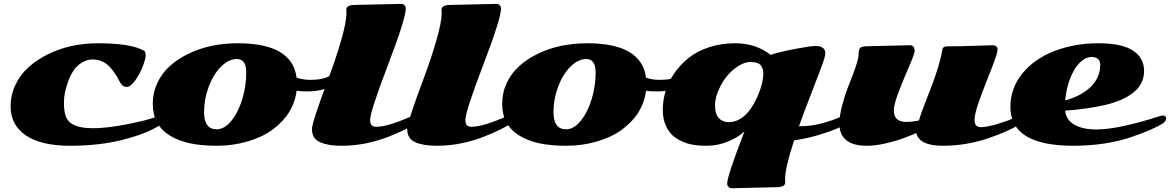

<svg xmlns="http://www.w3.org/2000/svg" viewBox="-20 -745 6136 1007"><path d="M337.9 -318.8Q315.4 -258.8 315.4 -208.5Q315.4 -158.2 325.7 -133.5Q335.9 -108.9 356.4 -95.7Q426.3 -51.8 632.8 -90.8Q731 -109.4 775.6 -124.3Q820.3 -139.2 828.1 -139.2Q845.2 -139.2 845.2 -122.6Q845.2 -106 819.3 -88.9Q751 -44.4 626.5 -12.5Q502 19.5 348.4 19.5Q194.8 19.5 115.2 -35.2Q35.6 -89.8 35.6 -186.5Q35.6 -246.6 60.8 -299.8Q85.9 -353 129.6 -392.3Q173.3 -431.6 231.4 -460.4Q347.7 -518.1 495.1 -518.1Q667 -518.1 736.3 -478.5Q744.1 -472.2 744.1 -454.8Q744.1 -437.5 729 -397.5Q713.9 -357.4 689.2 -323.2Q664.6 -289.1 644 -289.1Q623.5 -289.1 611.3 -311Q599.1 -333 590.8 -346.9Q582.5 -360.8 567.9 -379.9Q553.2 -398.9 540.3 -408.7Q527.3 -418.5 508.8 -425.8Q490.2 -433.1 463.6 -433.1Q437 -433.1 410.4 -417.2Q383.8 -401.4 366.7 -376.2Q349.6 -351.1 337.9 -318.8Z M873 -32.7Q781.2 -87.9 781.2 -200.2Q781.2 -258.8 805.4 -310.3Q829.6 -361.8 871.8 -399.4Q914.1 -437 970.2 -463.9Q1082.5 -518.1 1227.5 -518.1Q1512.7 -518.1 1535.6 -337.4Q1569.8 -326.2 1606.2 -326.2Q1642.6 -326.2 1667 -331.5Q1691.4 -336.9 1713.1 -347.7Q1734.9 -358.4 1744.1 -358.4Q1762.7 -358.4 1762.7 -340.3Q1762.7 -322.3 1733.9 -302.7Q1679.7 -265.6 1590.3 -265.6Q1556.6 -265.6 1535.6 -269Q1520 -146 1408.7 -64.5Q1355.5 -25.4 1278.1 -2.9Q1200.7 19.5 1117.9 19.5Q1035.2 19.5 976.1 6.6Q917 -6.3 873 -32.7ZM1050.3 -157.2Q1050.3 -66.9 1116.2 -66.9Q1158.2 -66.9 1194.6 -112.8Q1231 -158.7 1251.2 -226.6Q1271.5 -294.4 1271.5 -365Q1271.5 -435.5 1222.2 -435.5Q1179.2 -435.5 1138.9 -395Q1098.6 -354.5 1074.5 -289.8Q1050.3 -225.1 1050.3 -157.2Z M1843.8 -719.2 2083 -724.6Q2095.7 -724.6 2102.1 -717Q2108.4 -709.5 2108.4 -700.2Q2108.4 -648.9 2014.9 -404.3Q1921.4 -159.7 1921.4 -116.2Q1921.4 -98.1 1928.7 -89.1Q1936 -80.1 1954.6 -80.1Q2012.7 -80.1 2134.8 -133.8Q2147 -139.2 2158.2 -139.2Q2178.2 -139.2 2178.2 -123.5Q2178.2 -110.4 2158.2 -96.2Q2138.2 -82 2103 -64.9Q2067.9 -47.9 2017.6 -27.8Q1967.3 -7.8 1903.6 5.9Q1839.8 19.5 1770 19.5Q1700.2 19.5 1658.2 0.7Q1616.2 -18.1 1616.2 -68.4Q1616.2 -103.5 1706.5 -344.2Q1740.2 -434.1 1768.6 -531Q1796.9 -627.9 1796.9 -676.3L1796.4 -694.8Q1796.4 -719.2 1843.8 -719.2Z M2343.3 -719.2 2582.5 -724.6Q2595.2 -724.6 2601.6 -717Q2607.9 -709.5 2607.9 -700.2Q2607.9 -648.9 2514.4 -404.3Q2420.9 -159.7 2420.9 -116.2Q2420.9 -98.1 2428.2 -89.1Q2435.5 -80.1 2454.1 -80.1Q2512.2 -80.1 2634.3 -133.8Q2646.5 -139.2 2657.7 -139.2Q2677.7 -139.2 2677.7 -123.5Q2677.7 -110.4 2657.7 -96.2Q2637.7 -82 2602.5 -64.9Q2567.4 -47.9 2517.1 -27.8Q2466.8 -7.8 2403.1 5.9Q2339.4 19.5 2269.5 19.5Q2199.7 19.5 2157.7 0.7Q2115.7 -18.1 2115.7 -68.4Q2115.7 -103.5 2206.1 -344.2Q2239.7 -434.1 2268.1 -531Q2296.4 -627.9 2296.4 -676.3L2295.9 -694.8Q2295.9 -719.2 2343.3 -719.2Z M2705.6 -32.7Q2613.8 -87.9 2613.8 -200.2Q2613.8 -258.8 2637.9 -310.3Q2662.1 -361.8 2704.3 -399.4Q2746.6 -437 2802.7 -463.9Q2915 -518.1 3060.1 -518.1Q3345.2 -518.1 3368.2 -337.4Q3402.3 -326.2 3438.7 -326.2Q3475.1 -326.2 3499.5 -331.5Q3523.9 -336.9 3545.7 -347.7Q3567.4 -358.4 3576.7 -358.4Q3595.2 -358.4 3595.2 -340.3Q3595.2 -322.3 3566.4 -302.7Q3512.2 -265.6 3422.9 -265.6Q3389.2 -265.6 3368.2 -269Q3352.5 -146 3241.2 -64.5Q3188 -25.4 3110.6 -2.9Q3033.2 19.5 2950.4 19.5Q2867.7 19.5 2808.6 6.6Q2749.5 -6.3 2705.6 -32.7ZM2882.8 -157.2Q2882.8 -66.9 2948.7 -66.9Q2990.7 -66.9 3027.1 -112.8Q3063.5 -158.7 3083.7 -226.6Q3104 -294.4 3104 -365Q3104 -435.5 3054.7 -435.5Q3011.7 -435.5 2971.4 -395Q2931.2 -354.5 2907 -289.8Q2882.8 -225.1 2882.8 -157.2Z M4050.8 236.8 3819.3 242.2Q3806.6 242.2 3800.3 234.6Q3793.9 227.1 3793.9 217.8Q3793.9 177.7 3884.8 -56.2Q3856.4 -27.8 3801.5 -4.2Q3746.6 19.5 3687.5 19.5Q3628.4 19.5 3590.8 9Q3553.2 -1.5 3522.5 -22.9Q3491.7 -44.4 3473.9 -81.8Q3456.1 -119.1 3456.1 -168.9Q3456.1 -218.8 3471.2 -268.1Q3486.3 -317.4 3517.8 -362.5Q3549.3 -407.7 3593.3 -442.4Q3637.2 -477.1 3700 -497.6Q3762.7 -518.1 3835 -518.1Q3943.8 -518.1 4022 -457.5Q4069.8 -473.1 4150.6 -488.5Q4231.4 -503.9 4257.3 -503.9Q4283.2 -503.9 4295.9 -493.9Q4308.6 -483.9 4308.6 -466.1Q4308.6 -448.2 4288.3 -394.3Q4268.1 -340.3 4231.2 -245.1Q4194.3 -149.9 4170.4 -83H4177.2Q4236.3 -83 4294.2 -99.1Q4352.1 -115.2 4377.2 -127.2Q4402.3 -139.2 4410.2 -139.2Q4427.7 -139.2 4427.7 -123Q4427.7 -106.9 4405.5 -89.8Q4383.3 -72.8 4302.5 -46.1Q4221.7 -19.5 4145 -8.8Q4097.7 134.8 4097.7 193.8L4098.1 212.4Q4098.1 236.8 4050.8 236.8ZM3800.8 -104.5Q3894 -104.5 3953.6 -240.7Q3983.4 -308.6 3983.4 -361.3Q3983.4 -386.7 3969.2 -403.3Q3955.1 -419.9 3916 -419.9Q3877 -419.9 3831.3 -383.5Q3785.6 -347.2 3757.8 -292Q3730 -236.8 3730 -192.6Q3730 -148.4 3749.5 -126.5Q3769 -104.5 3800.8 -104.5Z M4530.8 -502.4 4751.5 -507.8Q4764.2 -507.8 4770.5 -500.2Q4776.9 -492.7 4776.9 -477.8Q4776.9 -462.9 4749.8 -400.6Q4722.7 -338.4 4695.3 -268.3Q4668 -198.2 4668 -166Q4668 -105.5 4732.4 -105.5Q4763.2 -105.5 4799.8 -113.3Q4811.5 -154.8 4838.9 -223.1Q4908.2 -394.5 4922.4 -483.9Q4924.8 -502 4948.2 -502Q5019 -502 5097.2 -504.9Q5175.3 -507.8 5187.3 -507.8Q5199.2 -507.8 5205.8 -501.2Q5212.4 -494.6 5212.4 -488.8Q5212.4 -465.3 5182.1 -389.6Q5151.9 -314 5121.6 -233.2Q5091.3 -152.3 5091.3 -115.2Q5091.3 -78.1 5124.3 -78.1Q5157.2 -78.1 5215.6 -95.9Q5273.9 -113.8 5297.1 -126.5Q5320.3 -139.2 5327.1 -139.2Q5345.7 -139.2 5345.7 -121.6Q5345.7 -104 5319.6 -88.1Q5293.5 -72.3 5256.6 -55.9Q5219.7 -39.6 5168 -21.5Q5048.8 19.5 4925.3 19.5Q4801.8 19.5 4786.1 -46.9Q4738.8 -27.3 4708.5 -16.4Q4678.2 -5.4 4624.5 7.1Q4570.8 19.5 4525.9 19.5Q4382.3 19.5 4382.3 -97.7Q4382.3 -138.2 4397.9 -196Q4413.6 -253.9 4432.6 -300.8Q4482.9 -425.3 4482.9 -455.3Q4482.9 -485.4 4491.7 -493.9Q4500.5 -502.4 4530.8 -502.4Z M6079.1 -139.2Q6096.2 -139.2 6096.2 -123.3Q6096.2 -107.4 6073 -94Q6049.8 -80.6 6015.6 -65.2Q5981.4 -49.8 5921.4 -28.8Q5783.2 19.5 5609.4 19.5Q5279.3 19.5 5279.3 -183.6Q5279.3 -282.7 5342 -359.6Q5404.8 -436.5 5510.3 -477.3Q5615.7 -518.1 5740.2 -518.1Q5864.7 -518.1 5922.6 -479.5Q5980.5 -440.9 5980.5 -373.5Q5980.5 -304.2 5925 -260.3Q5869.6 -216.3 5777.8 -194.8Q5685.5 -173.3 5566.4 -164.6Q5574.2 -88.9 5674.8 -70.3Q5700.7 -65.9 5729.5 -65.9Q5843.8 -65.9 6059.1 -134.8Q6072.3 -139.2 6079.1 -139.2ZM5566.9 -218.3Q5651.9 -241.7 5701.2 -290Q5750.5 -338.4 5750.5 -406.7Q5750.5 -424.8 5738.8 -435.5Q5727.1 -446.3 5703.4 -446.3Q5679.7 -446.3 5654.1 -425.8Q5628.4 -405.3 5610.8 -372.1Q5573.7 -303.2 5566.9 -218.3Z"/></svg>

Font: Sonsie One
Style: Regular
Weight: 400
Designer: Riccardo De Franceschi
Foundry: Sorkin Type Co
Version: Version 1.003